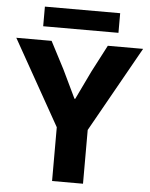

<svg xmlns="http://www.w3.org/2000/svg" viewBox="-61 -942 775 990"><g transform="rotate(5 326.0 -446.5)"><path d="M246.1 -278.3 -2 -719.7H180.7L253.9 -579.1L324.2 -432.6H328.1L398.4 -579.1L471.7 -719.7H654.3L406.2 -278.3V0H246.1ZM130.9 -892.6H520.5V-791H130.9Z"/></g></svg>

Font: Reddit Sans Vanilla ExtraBold
Style: Regular
Weight: 800
Designer: Stephen Hutchings
Foundry: Reddit
Version: Version 1.013